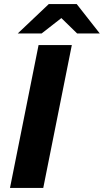

<svg xmlns="http://www.w3.org/2000/svg" viewBox="-20 -921 509 941"><path d="M29 0 169 -700H332L192 0ZM67 -757 219 -901H356L469 -757H358L235 -877H338L184 -757Z"/></svg>

Font: Montserrat Thin
Style: Bold Italic
Weight: 700
Italic angle: -11.3°
Version: Version 9.000